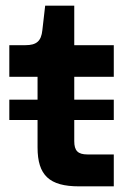

<svg xmlns="http://www.w3.org/2000/svg" viewBox="-20 -660 445 680"><path d="M260 0H383V-113H290C256 -113 243 -126 243 -160V-235H383V-307H243V-388H383V-500H243V-640H140L130 -553C126 -514 109 -500 70 -500H13V-388H113V-307H13V-235H113V-138C113 -39 155 0 260 0Z"/></svg>

Font: Goli SemiBold
Style: Regular
Weight: 600
Designer: jaikishan Patel
Foundry: MagicType
Version: Version 1.000;Glyphs 3.2 (3242)